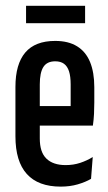

<svg xmlns="http://www.w3.org/2000/svg" viewBox="-20 -652 382 678"><path d="M194.5 7Q115 7 74.8 -37.5Q34.5 -82 34.5 -171V-345Q34.5 -425.5 69.2 -466.5Q104 -507.5 175 -507.5Q221.5 -507.5 252.2 -488.5Q283 -469.5 298 -433Q313 -396.5 313 -344V-290.5Q313 -270 312 -250Q311 -230 308 -208.5H229.5Q229.5 -253 229.5 -287.8Q229.5 -322.5 229.5 -354Q229.5 -382 223.8 -400Q218 -418 206 -426.8Q194 -435.5 175 -435.5Q146 -435.5 133.2 -415.5Q120.5 -395.5 120.5 -354V-249.5V-234.5V-163Q120.5 -139 126.2 -121.2Q132 -103.5 143.8 -92Q155.5 -80.5 172.5 -74.8Q189.5 -69 212 -69Q239.5 -69 263.5 -77Q287.5 -85 307.5 -97.5L301.5 -20.5Q282 -9 254.5 -1Q227 7 194.5 7ZM88.5 -208.5V-277.5H288V-208.5ZM72 -570V-631.5H280.5V-570Z"/></svg>

Font: Anek Latin Condensed Medium
Style: Regular
Weight: 500
Width: 3
Designer: Yesha Goshar
Foundry: Ek Type
Version: Version 1.003